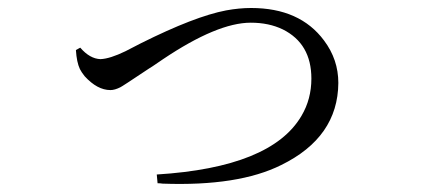

<svg xmlns="http://www.w3.org/2000/svg" viewBox="-20 -467 1040 473"><path d="M167 -343.8 177.7 -349.6Q201.2 -322.3 227.5 -321.3Q251 -322.3 289.1 -340.8Q300.8 -346.7 327.1 -360.4Q460 -426.8 537.1 -441.4Q569.3 -447.3 598.6 -447.3Q718.8 -447.3 778.3 -367.2Q813.5 -320.3 813.5 -262.7Q812.5 -128.9 672.9 -60.5Q567.4 -7.8 380.9 -14.6Q374 -15.6 368.2 -15.6L366.2 -37.1Q648.4 -54.7 722.7 -181.6Q747.1 -222.7 747.1 -273.4Q747.1 -359.4 676.8 -394.5Q642.6 -411.1 597.7 -411.1Q515.6 -411.1 381.8 -321.3Q347.7 -297.9 346.7 -297.9Q279.3 -252.9 276.4 -252Q262.7 -245.1 252 -245.1Q219.7 -245.1 188.5 -279.3Q180.7 -289.1 176.8 -296.9Q168.9 -313.5 167 -343.8Z"/></svg>

Font: GenYoMin JP Regular
Style: Regular
Weight: 400
Version: Version 1.001;PS 1;hotconv 16.6.51;makeotf.lib2.5.65220 DEVE